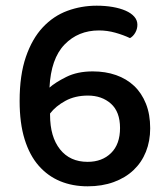

<svg xmlns="http://www.w3.org/2000/svg" viewBox="-20 -641 592 675"><path d="M463 -554Q463 -539 455.5 -526Q448 -513 437 -507Q414 -518 385.5 -526Q357 -534 328 -534Q255 -534 207 -484.5Q159 -435 154 -333Q174 -351 213 -370.5Q252 -390 306 -390Q351 -390 388 -377Q425 -364 451.5 -339Q478 -314 493 -276.5Q508 -239 508 -190Q508 -145 493 -107.5Q478 -70 449.5 -43Q421 -16 380 -1Q339 14 288 14Q235 14 191.5 -4Q148 -22 116 -58.5Q84 -95 66.5 -151.5Q49 -208 49 -286Q49 -377 71 -441Q93 -505 130.5 -545Q168 -585 217 -603Q266 -621 320 -621Q350 -621 376 -616.5Q402 -612 421.5 -603.5Q441 -595 452 -582.5Q463 -570 463 -554ZM288 -72Q339 -72 370.5 -103Q402 -134 402 -191Q402 -248 370 -276.5Q338 -305 289 -305Q244 -305 210 -286.5Q176 -268 156 -242V-237Q156 -160 191 -116Q226 -72 288 -72Z"/></svg>

Font: Baloo Paaji 2 Medium
Style: Regular
Weight: 500
Designer: Shuchita Grover, Noopur Datye and Ek Type
Foundry: Ek Type
Version: Version 1.640;hotconv 1.0.111;makeotfexe 2.5.65597; ttfautoh